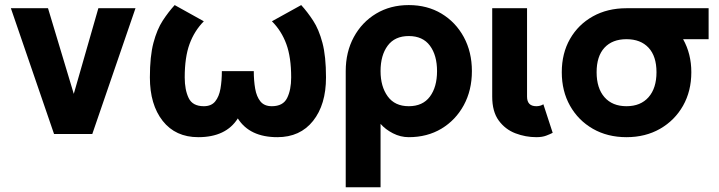

<svg xmlns="http://www.w3.org/2000/svg" viewBox="-20 -541 2904 775"><path d="M277.8 -162.1 377 -507.8H526.9L352.5 0H198.2L23.9 -507.8H173.8Z M585 -228.5Q585 -314 599.4 -368.2Q613.8 -422.4 636.7 -457.5Q659.7 -492.7 685.1 -520.5L802.7 -455.1Q764.6 -416.5 745.1 -363.3Q725.6 -310.1 725.6 -228.5Q725.6 -178.2 741.5 -145.3Q757.3 -112.3 802.7 -112.3Q833 -112.3 848.6 -131.6Q864.3 -150.9 869.9 -183.1Q875.5 -215.3 875.5 -253.9H1004.4Q1004.4 -215.3 1010 -183.1Q1015.6 -150.9 1031.2 -131.6Q1046.9 -112.3 1077.1 -112.3Q1122.6 -112.3 1138.9 -145.3Q1155.3 -178.2 1155.3 -228.5Q1155.3 -310.1 1135.7 -363.3Q1116.2 -416.5 1077.6 -455.1L1195.8 -520.5Q1221.2 -492.7 1244.1 -457.5Q1267.1 -422.4 1281.5 -368.2Q1295.9 -314 1295.9 -228.5Q1295.9 -118.7 1243.7 -53Q1191.4 12.7 1099.6 12.7Q987.8 12.7 939.9 -63Q892.1 12.7 780.3 12.7Q688.5 12.7 636.7 -53Q585 -118.7 585 -228.5Z M1375.5 -253.9Q1375.5 -331.1 1408.2 -391.4Q1440.9 -451.7 1498.3 -486.1Q1555.7 -520.5 1629.9 -520.5Q1704.6 -520.5 1762 -486.1Q1819.3 -451.7 1852.1 -391.4Q1884.8 -331.1 1884.8 -253.9Q1884.8 -176.8 1852.1 -116.5Q1819.3 -56.2 1762 -21.7Q1704.6 12.7 1629.9 12.7Q1596.7 12.7 1566.2 -2.9Q1535.6 -18.6 1516.1 -41V214.8H1375.5ZM1516.1 -253.9Q1516.1 -191.9 1544.9 -152.1Q1573.7 -112.3 1629.9 -112.3Q1686.5 -112.3 1715.3 -151.1Q1744.1 -189.9 1744.1 -253.9Q1744.1 -317.9 1715.3 -356.7Q1686.5 -395.5 1629.9 -395.5Q1573.7 -395.5 1544.9 -356.7Q1516.1 -317.9 1516.1 -253.9Z M2173.3 -120.1 2210.9 -4.9Q2201.7 0 2185.3 6.3Q2168.9 12.7 2145 12.7Q2101.6 12.7 2060.5 -2.9Q2019.5 -18.6 1993.2 -54.4Q1966.8 -90.3 1966.8 -150.9V-507.8H2107.4V-150.9Q2107.4 -112.3 2145 -112.3Q2161.1 -112.3 2173.3 -120.1Z M2247.6 -249.5Q2247.6 -325.7 2280.8 -383.8Q2314 -441.9 2373 -474.9Q2432.1 -507.8 2508.8 -507.8H2840.3V-382.8H2737.3Q2770.5 -323.7 2770.5 -249.5Q2770.5 -173.3 2737.1 -114.3Q2703.6 -55.2 2644.5 -21.2Q2585.4 12.7 2508.8 12.7Q2432.1 12.7 2373 -21.2Q2314 -55.2 2280.8 -114.3Q2247.6 -173.3 2247.6 -249.5ZM2388.2 -249.5Q2388.2 -185.1 2419.9 -148.7Q2451.7 -112.3 2508.8 -112.3Q2565.9 -112.3 2597.9 -148.7Q2629.9 -185.1 2629.9 -249.5Q2629.9 -314 2597.9 -348.4Q2565.9 -382.8 2508.8 -382.8Q2451.7 -382.8 2419.9 -348.4Q2388.2 -314 2388.2 -249.5Z"/></svg>

Font: Giphurs
Style: Bold
Weight: 700
Version: Version 0.920; ttfautohint (v1.8.4.7-5d5b)